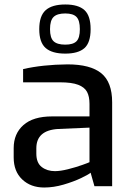

<svg xmlns="http://www.w3.org/2000/svg" viewBox="-20 -830 586 856"><path d="M41 -128V-170Q41 -234 84.5 -272.5Q128 -311 212 -311H379V-367Q379 -400 368 -420.5Q357 -441 328.5 -452Q300 -463 247 -463H83V-522Q171 -542 281 -543Q383 -543 431.5 -503.5Q480 -464 480 -374V0H401L384 -60Q375 -52 341.5 -36Q308 -20 263.5 -7Q219 6 177 6Q117 6 79 -30Q41 -66 41 -128ZM379 -107V-261L239 -255Q142 -249 142 -169V-145Q142 -104 166 -85.5Q190 -67 225 -67Q249 -67 283 -75.5Q317 -84 346.5 -94.5Q376 -105 379 -107ZM155 -700Q155 -759 183.5 -784.5Q212 -810 271 -810Q329 -810 356.5 -785Q384 -760 384 -700Q384 -640 356.5 -615.5Q329 -591 271 -591Q212 -591 183.5 -616Q155 -641 155 -700ZM336 -700Q336 -739 321 -754.5Q306 -770 271 -770Q235 -770 219 -754.5Q203 -739 203 -700Q203 -661 219 -646Q235 -631 271 -631Q306 -631 321 -646Q336 -661 336 -700Z"/></svg>

Font: Exo Medium
Style: Regular
Weight: 500
Designer: Natanael Gama
Foundry: Natanael Gama
Version: Version 1.500; ttfautohint (v1.6)